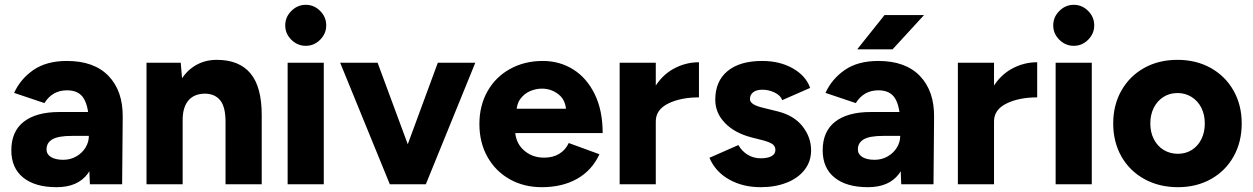

<svg xmlns="http://www.w3.org/2000/svg" viewBox="-20 -765 5201 797"><path d="M348.9 -104.4V-251Q348.9 -319.6 328.5 -354.9Q308.1 -390.1 258.4 -390.1Q227.7 -390.1 204.4 -376.9Q181 -363.6 164.4 -337.1L38.7 -379.4Q64.7 -437.1 118.9 -474.6Q173.1 -512 257.6 -512Q371 -512 430.9 -449.4Q490.9 -386.7 489.4 -277.9L487 0H353.1ZM27 -141Q27 -219.4 78.7 -259.7Q130.4 -300 226.1 -300H358V-200.9H278.1Q221.7 -200.9 197.4 -186.6Q173.1 -172.3 173.1 -145Q173.1 -124.7 191.6 -113.2Q210 -101.7 242.9 -101.7Q272.4 -101.7 296.9 -115.8Q321.4 -129.9 335.1 -152.6Q348.9 -175.4 348.9 -200.9H384.6Q384.6 -97.1 343.1 -42.6Q301.7 12 214.9 12Q125.4 12 76.2 -27.9Q27 -67.7 27 -141Z M588.2 -504.6H730.2L738.2 -411.8V0H588.2ZM916.2 -258.8H1066.4V0H916.2ZM834.4 -376.2Q787.6 -377 762.9 -348.9Q738.2 -320.8 738.2 -266.2H691.4Q691.4 -345.2 715 -401.4Q738.6 -457.6 781.5 -487.1Q824.4 -516.6 880 -516.6Q972.6 -516.6 1019.6 -460.5Q1066.6 -404.4 1066.4 -286.8V-258.8H916.2Q916.2 -320.2 895 -347.4Q873.8 -374.6 834.4 -376.2Z M1174 -504.6H1324V0H1174ZM1164 -659.7Q1164 -694.2 1189.4 -719.6Q1214.8 -745 1249.3 -745Q1283.8 -745 1309 -719.6Q1334.2 -694.3 1334.2 -659.8Q1334.2 -625.4 1309 -600.1Q1283.8 -574.8 1249.3 -574.8Q1214.8 -574.8 1189.4 -600Q1164 -625.2 1164 -659.7Z M1797.4 -504.6H1953L1747.6 0H1611.4ZM1392 -504.6H1547.4L1734.2 0H1598.2Z M1970 -250Q1970 -326.3 2003.4 -385.8Q2036.9 -445.3 2096.9 -478.6Q2157 -512 2233.4 -512Q2303 -512 2359.4 -476.8Q2415.7 -441.6 2448.7 -374.1Q2481.7 -306.7 2481.7 -212.7H2103.9L2118.1 -227.9Q2118.1 -175 2152.9 -142.8Q2187.7 -110.6 2238.4 -110.6Q2276 -110.6 2301.9 -126.8Q2327.9 -143 2340.9 -171.3L2468.3 -124.7Q2437.3 -57.7 2375.8 -22.9Q2314.3 12 2229 12Q2154 12 2095.2 -21.4Q2036.4 -54.7 2003.2 -114.2Q1970 -173.7 1970 -250ZM2110 -313.6H2343L2330.3 -297.6Q2330.3 -347.7 2299.6 -372.4Q2269 -397.1 2229.4 -397.1Q2204.7 -397.1 2180.4 -386.8Q2156.1 -376.4 2139.9 -354.3Q2123.7 -332.1 2123.7 -297.6Z M2881.4 -506.6V-360.8Q2805.8 -360.8 2754 -335.3Q2702.2 -309.8 2702.2 -261.4L2662.2 -262.4Q2662.2 -340.2 2693.5 -395.6Q2724.8 -451 2774.8 -478.8Q2824.8 -506.6 2881.4 -506.6ZM2552.2 -504.6H2702.2V0H2552.2Z M2924.9 -110 3045 -162.9Q3059.6 -137.4 3083.7 -122.6Q3107.9 -107.9 3137.7 -107.9Q3166.7 -107.9 3182.7 -116.8Q3198.7 -125.7 3198.7 -142.6Q3198.7 -158.7 3185.6 -167.4Q3172.4 -176 3144.1 -183.3L3099.3 -194.7Q3029 -213.1 2989.1 -254.8Q2949.1 -296.4 2949.1 -351Q2949.1 -428 3000.1 -470Q3051 -512 3143.7 -512Q3217.1 -512 3271.2 -481.1Q3325.3 -450.3 3343 -400.1L3226.9 -349.3Q3220.6 -368.6 3196.1 -380.6Q3171.7 -392.6 3144.6 -392.6Q3120.1 -392.6 3106.6 -382.1Q3093.1 -371.6 3093.1 -353.6Q3093.1 -341.6 3106.9 -332.7Q3120.7 -323.9 3148.6 -317.3L3207.9 -302.7Q3276.1 -285.7 3311.5 -240.4Q3346.9 -195.1 3346.9 -140.9Q3346.9 -95 3320.1 -60.4Q3293.4 -25.7 3245.9 -6.9Q3198.3 12 3137.7 12Q3063.1 12 3006.4 -20.1Q2949.6 -52.1 2924.9 -110Z M3716.9 -104.4V-251Q3716.9 -319.6 3696.5 -354.9Q3676.1 -390.1 3626.4 -390.1Q3595.7 -390.1 3572.4 -376.9Q3549 -363.6 3532.4 -337.1L3406.7 -379.4Q3432.7 -437.1 3486.9 -474.6Q3541.1 -512 3625.6 -512Q3739 -512 3798.9 -449.4Q3858.9 -386.7 3857.4 -277.9L3855 0H3721.1ZM3395 -141Q3395 -219.4 3446.7 -259.7Q3498.4 -300 3594.1 -300H3726V-200.9H3646.1Q3589.7 -200.9 3565.4 -186.6Q3541.1 -172.3 3541.1 -145Q3541.1 -124.7 3559.6 -113.2Q3578 -101.7 3610.9 -101.7Q3640.4 -101.7 3664.9 -115.8Q3689.4 -129.9 3703.1 -152.6Q3716.9 -175.4 3716.9 -200.9H3752.6Q3752.6 -97.1 3711.1 -42.6Q3669.7 12 3582.9 12Q3493.4 12 3444.2 -27.9Q3395 -67.7 3395 -141ZM3651.7 -702.4H3815.7L3685.1 -560.2H3538.3Z M4285.4 -506.6V-360.8Q4209.8 -360.8 4158 -335.3Q4106.2 -309.8 4106.2 -261.4L4066.2 -262.4Q4066.2 -340.2 4097.5 -395.6Q4128.8 -451 4178.8 -478.8Q4228.8 -506.6 4285.4 -506.6ZM3956.2 -504.6H4106.2V0H3956.2Z M4362 -504.6H4512V0H4362ZM4352 -659.7Q4352 -694.2 4377.4 -719.6Q4402.8 -745 4437.3 -745Q4471.8 -745 4497 -719.6Q4522.2 -694.3 4522.2 -659.8Q4522.2 -625.4 4497 -600.1Q4471.8 -574.8 4437.3 -574.8Q4402.8 -574.8 4377.4 -600Q4352 -625.2 4352 -659.7Z M4601 -252.6Q4601 -329.1 4635.1 -389.2Q4669.2 -449.2 4729.5 -482.9Q4789.8 -516.6 4867.6 -516.6Q4945.4 -516.6 5005.8 -482.9Q5066.2 -449.2 5100.3 -389.2Q5134.4 -329.1 5134.4 -252.6Q5134.4 -175.4 5100.7 -115.4Q5067 -55.4 5006.9 -21.7Q4946.7 12 4869.7 12Q4791.6 12 4730.4 -21.7Q4669.2 -55.4 4635.1 -115.4Q4601 -175.4 4601 -252.6ZM4981.2 -252.4Q4981.2 -289.2 4966.7 -317.8Q4952.2 -346.4 4926.2 -362.6Q4900.1 -378.8 4867.6 -378.8Q4835 -378.8 4809.5 -362.6Q4784 -346.4 4769.5 -317.8Q4755 -289.2 4755 -252.4Q4755 -216.2 4769.5 -187.6Q4784 -159 4810.1 -142.8Q4836.3 -126.6 4869.5 -126.6Q4902.2 -126.6 4927.6 -142.8Q4953 -159 4967.1 -187.6Q4981.2 -216.2 4981.2 -252.4Z"/></svg>

Font: 寒蝉端黑体 Light
Style: Regular
Weight: 300
Designer: ChillDuanSans {Warren2060}; 
Source Han Sans {Ryoko NISHIZUKA 西塚涼子 (kana, bopomofo & ideographs); Paul D. Hunt (Latin, G
Foundry: ChillType&Adobe
Version: Version 1.300;Glyphs 3.3 (3306)